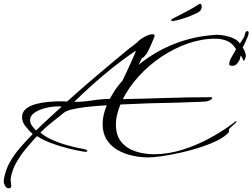

<svg xmlns="http://www.w3.org/2000/svg" viewBox="-97 -803 1350 1027"><path d="M-50 204Q-63 204 -70 190.5Q-77 177 -77 166Q-77 164 -76.5 161Q-76 158 -76 155Q-67 104 -43.5 63Q-20 22 12 -14.5Q44 -51 78 -86Q59 -103 40 -126.5Q21 -150 21 -176Q21 -204 42 -221Q63 -238 95 -246.5Q127 -255 162 -258Q197 -261 225 -261Q236 -261 245.5 -260.5Q255 -260 262 -260Q324 -316 387.5 -370.5Q451 -425 515 -478L596 -545Q607 -553 617 -560.5Q627 -568 636 -576Q644 -582 641 -580.5Q638 -579 645 -585Q657 -596 680 -608Q703 -620 719 -620Q730 -620 730 -612Q730 -608 729 -607Q723 -592 714.5 -571.5Q706 -551 696.5 -532Q687 -513 676 -502Q673 -498 670.5 -496.5Q668 -495 664 -493Q660 -490 654 -476Q648 -462 644 -456Q731 -527 835 -568Q939 -609 1051 -616Q1053 -617 1056 -617Q1059 -617 1061 -617Q1080 -617 1105 -612.5Q1130 -608 1152.5 -597.5Q1175 -587 1186 -570Q1192 -578 1202.5 -595Q1213 -612 1213 -620Q1213 -625 1217 -631Q1221 -637 1226 -637Q1231 -637 1232 -632.5Q1233 -628 1233 -625Q1233 -619 1226.5 -603Q1220 -587 1212.5 -571.5Q1205 -556 1201 -549Q1206 -542 1212 -528Q1218 -514 1218 -506Q1218 -501 1215 -490.5Q1212 -480 1206 -478Q1206 -478 1200 -490.5Q1194 -503 1192 -506Q1191 -503 1189 -499.5Q1187 -496 1187 -492Q1187 -485 1180.5 -475.5Q1174 -466 1170 -461Q1160 -451 1146 -451Q1140 -451 1134.5 -452.5Q1129 -454 1129 -461Q1129 -472 1136 -486.5Q1143 -501 1152 -515.5Q1161 -530 1166 -539Q1148 -571 1119 -583.5Q1090 -596 1055 -596Q981 -596 907 -570Q833 -544 766 -499Q699 -454 646 -396Q593 -338 560 -273Q676 -275 793 -279Q910 -283 1026 -283H1030Q1032 -283 1035 -282.5Q1038 -282 1038 -279Q1038 -273 1028 -268Q1018 -263 1013 -262Q1002 -259 988.5 -259Q975 -259 963 -258Q936 -257 909 -256Q882 -255 855 -254Q778 -253 701 -250.5Q624 -248 547 -244Q537 -219 530 -192Q523 -165 523 -137Q523 -78 552.5 -43Q582 -8 628.5 7Q675 22 727 22Q801 22 877 -1.5Q953 -25 1024 -63.5Q1095 -102 1153 -146Q1155 -148 1159.5 -151.5Q1164 -155 1167 -155Q1168 -155 1168 -152Q1168 -149 1158 -140.5Q1148 -132 1137.5 -122.5Q1127 -113 1127 -107Q1127 -106 1127.5 -104Q1128 -102 1128 -100L1127 -96Q1109 -74 1069 -53.5Q1029 -33 977.5 -16Q926 1 872 13Q818 25 771.5 32Q725 39 696 39Q654 39 611 29.5Q568 20 532 -0.5Q496 -21 474 -55.5Q452 -90 452 -139Q452 -165 458 -190.5Q464 -216 474 -240Q457 -239 424.5 -236.5Q392 -234 355.5 -229.5Q319 -225 289 -218Q259 -211 246 -201Q214 -175 181 -149Q148 -123 119 -94Q142 -74 175.5 -58Q209 -42 244.5 -31.5Q280 -21 310 -14L355 -5Q357 -4 363.5 -2Q370 0 370 5Q370 8 366 8.5Q362 9 360 9Q352 9 349 8Q314 2 267 -9.5Q220 -21 175.5 -38Q131 -55 101 -75Q71 -43 41.5 -7.5Q12 28 -10 67Q-32 106 -40 151V160Q-40 167 -38.5 175Q-37 183 -37 191Q-37 204 -50 204ZM300 -258Q347 -258 394.5 -265.5Q442 -273 490 -274Q501 -294 513 -313Q525 -332 539 -349Q544 -356 549.5 -361.5Q555 -367 559 -374Q561 -377 568.5 -393Q576 -409 586 -430.5Q596 -452 606 -474Q616 -496 622.5 -511.5Q629 -527 629 -530Q629 -531 628.5 -531Q628 -531 628 -531Q541 -472 458 -402Q375 -332 300 -258ZM96 -105Q129 -138 164 -169.5Q199 -201 233 -233Q228 -234 222.5 -234Q217 -234 212 -234Q197 -234 172 -230.5Q147 -227 122.5 -218Q98 -209 81 -195Q64 -181 64 -160Q64 -144 74.5 -130Q85 -116 96 -105ZM827 -691Q818 -691 818 -695Q818 -699 830 -705Q862 -721 899 -740.5Q936 -760 970 -782L974 -783Q982 -781 982 -766Q982 -759 977 -750Q972 -741 960 -735Q944 -727 920.5 -717.5Q897 -708 873.5 -701Q850 -694 832 -691Z"/></svg>

Font: Bonheur Royale
Style: Regular
Weight: 400
Designer: Robert E. Leuschke
Foundry: Robert E. Leuschke
Version: Version 1.010; ttfautohint (v1.8.3)